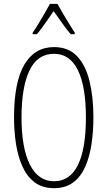

<svg xmlns="http://www.w3.org/2000/svg" viewBox="-20 -969 559 999"><path d="M466 -358Q466 -285 456 -218.5Q446 -152 423 -100.5Q400 -49 360.5 -19.5Q321 10 261 10Q200 10 160 -20.5Q120 -51 96.5 -103.5Q73 -156 63 -221.5Q53 -287 53 -358Q53 -541 106.5 -632.5Q160 -724 261 -724Q336 -724 381 -676.5Q426 -629 446 -546Q466 -463 466 -358ZM92 -358Q92 -199 135.5 -112.5Q179 -26 261 -26Q344 -26 385.5 -110.5Q427 -195 427 -358Q427 -518 385.5 -603.5Q344 -689 261 -689Q175 -689 133.5 -602.5Q92 -516 92 -358ZM279 -949Q292 -925 310 -894.5Q328 -864 344.5 -837.5Q361 -811 369 -799V-791H348Q327 -815 303.5 -848.5Q280 -882 259 -911Q240 -884 216 -849Q192 -814 172 -791H150V-799Q162 -816 178.5 -843Q195 -870 211.5 -898.5Q228 -927 240 -949Z"/></svg>

Font: Noto Sans Arabic ExtCond ExtLt
Style: Regular
Weight: 200
Width: 2
Designer: Monotype Design Team, Nadine Chahine, Nizar Qandah and Khaled Hosny
Foundry: Monotype Imaging Inc.
Version: Version 2.012; ttfautohint (v1.8.4.7-5d5b)